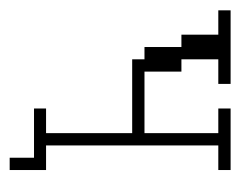

<svg xmlns="http://www.w3.org/2000/svg" viewBox="-68 -362 478 381"><g transform="rotate(90 170.5 -171.0)"><path d="M292.5 48.3V0H194.8V-23.9H243.7V-194.8H97.2V-219.2H72.8V-292.5H48.3V-365.7H0V-390.1H146V-365.7H97.2V-292.5H121.6V-219.2H243.7V-365.7H194.8V-390.1H316.9V-365.7H268.1V-23.9H316.9V48.3Z"/></g></svg>

Font: FS Mondwest Regular
Style: Regular
Weight: 400
Designer: NZWStudios2024
Foundry: https://fontstruct.com
Version: Version 1.0